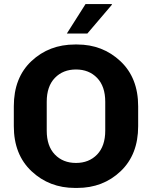

<svg xmlns="http://www.w3.org/2000/svg" viewBox="-20 -915 748 945"><path d="M401 -895H530L531 -892L410 -750H309ZM349 10Q223 10 135.5 -72Q48 -154 48 -294V-392Q48 -533 135 -614.5Q222 -696 349 -696H360Q485 -696 572.5 -614Q660 -532 660 -392V-294Q660 -154 573.5 -72Q487 10 360 10ZM498 -272V-414Q498 -490 458 -531.5Q418 -573 354 -573Q290 -573 250 -531.5Q210 -490 210 -414V-272Q210 -196 250 -154.5Q290 -113 354 -113Q418 -113 458 -154.5Q498 -196 498 -272Z"/></svg>

Font: Chivo
Style: Bold
Weight: 700
Designer: Hector Gatti
Foundry: Omnibus-Type
Version: Version 1.007;PS 001.007;hotconv 1.0.88;makeotf.lib2.5.64775